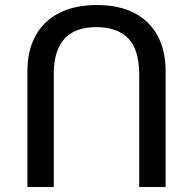

<svg xmlns="http://www.w3.org/2000/svg" viewBox="-20 -744 768 764"><path d="M89 0V-462Q89 -542 121 -601Q153 -660 215 -692Q277 -724 366 -724Q454 -724 515 -692Q576 -660 607.5 -601Q639 -542 639 -460V0H534V-446Q534 -546 490.5 -591Q447 -636 363 -636Q308 -636 270.5 -616Q233 -596 213.5 -554.5Q194 -513 194 -450V0Z"/></svg>

Font: Noto Sans Armenian Medium
Style: Regular
Weight: 500
Designer: Monotype Design Team
Foundry: Monotype Imaging Inc.
Version: Version 2.007